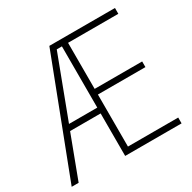

<svg xmlns="http://www.w3.org/2000/svg" viewBox="-159 -871 1028 1029"><g transform="rotate(-30 355.0 -357.0)"><path d="M679 0H330V-263H141L42 0H-1L273 -714H679V-678H368V-393H662V-358H368V-36H679ZM155 -299H330V-678H298Z"/></g></svg>

Font: Noto Sans Ethiopic SemiCondensed ExtraLight
Style: Regular
Weight: 200
Width: 4
Designer: Monotype Design Team
Foundry: Monotype Imaging Inc.
Version: Version 2.102; ttfautohint (v1.8.4.7-5d5b)